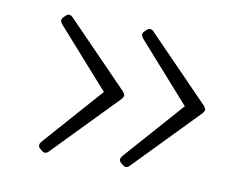

<svg xmlns="http://www.w3.org/2000/svg" viewBox="-52 -540 682 521"><g transform="rotate(10 289.0 -280.0)"><path d="M508 -280Q508 -277 503 -270L332 -94Q328 -90 323 -90Q320 -90 318 -91Q316 -92 314 -94L309 -98Q305 -101 304.5 -104Q304 -107 304 -108Q304 -110 305 -112Q306 -114 308 -117L452 -280L308 -442Q306 -445 305 -447.5Q304 -450 304 -451Q304 -456 309 -461L314 -466Q316 -468 318 -469Q320 -470 323 -470Q328 -470 332 -466L503 -290Q508 -283 508 -280ZM285 -280Q285 -277 280 -270L109 -94Q105 -90 100 -90Q97 -90 95 -91Q93 -92 91 -94L86 -98Q82 -101 81.5 -104Q81 -107 81 -108Q81 -110 82 -112Q83 -114 85 -117L229 -280L85 -442Q83 -445 82 -447.5Q81 -450 81 -451Q81 -456 86 -461L91 -466Q93 -468 95 -469Q97 -470 100 -470Q105 -470 109 -466L280 -290Q285 -283 285 -280Z"/></g></svg>

Font: Young Serif Light
Style: Regular
Weight: 300
Designer: Bastien Sozeau
Foundry: NBR — Bastien Sozeau
Version: Version 5.001